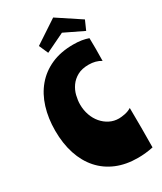

<svg xmlns="http://www.w3.org/2000/svg" viewBox="-256 -1135 1045 1236"><g transform="rotate(-30 267.0 -517.0)"><path d="M387 -830Q423 -830 449.5 -825.5Q476 -821 499 -813Q499 -796 499.5 -777Q500 -758 500 -736Q500 -714 499.5 -689.5Q499 -665 499 -644Q461 -668 408 -668Q358 -668 324.5 -649.5Q291 -631 270.5 -602Q250 -573 241.5 -538.5Q233 -504 233 -473Q233 -431 246 -394Q259 -357 282.5 -329.5Q306 -302 337.5 -286Q369 -270 406 -270Q423 -270 449.5 -275Q476 -280 499 -294Q499 -259 499.5 -221Q500 -183 500 -147Q500 -109 499.5 -73Q499 -37 499 -1Q443 11 385 11Q297 11 227.5 -18Q158 -47 109.5 -101.5Q61 -156 35.5 -233.5Q10 -311 10 -407Q10 -499 34 -576.5Q58 -654 105.5 -710.5Q153 -767 223.5 -798.5Q294 -830 387 -830ZM363 -1045 534 -932 504 -864 363 -932 222 -864 192 -932Z"/></g></svg>

Font: Ranchers
Style: Regular
Weight: 400
Designer: Pablo Impallari, Brenda Gallo
Foundry: Pablo Impallari, Brenda Gallo
Version: Version 1.000; ttfautohint (v0.8) -G 200 -r 50